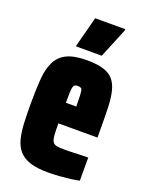

<svg xmlns="http://www.w3.org/2000/svg" viewBox="-136 -773 648 850"><g transform="rotate(20 187.5 -348.5)"><path d="M199 8Q146 8 113 -3Q80 -14 61.5 -35.5Q43 -57 35 -88.5Q27 -120 25 -161.5Q23 -203 23 -254Q23 -321 27 -370Q31 -419 47.5 -452Q64 -485 98.5 -501.5Q133 -518 192 -518Q240 -518 270.5 -508.5Q301 -499 317.5 -479Q334 -459 341.5 -428Q349 -397 350.5 -353.5Q352 -310 352 -254V-212H168Q168 -177 169.5 -157Q171 -137 177 -127Q183 -117 196 -114.5Q209 -112 234 -112Q245 -112 262.5 -112.5Q280 -113 302 -114Q324 -115 344 -115V-6Q327 -2 303 1Q279 4 252 6Q225 8 199 8ZM217 -294V-309Q217 -339 216 -357Q215 -375 213.5 -383.5Q212 -392 206.5 -394.5Q201 -397 192 -397Q184 -397 179 -394.5Q174 -392 171.5 -383Q169 -374 168.5 -356Q168 -338 168 -309H230ZM125 -559V-564L162 -705H304V-700L246 -559Z"/></g></svg>

Font: Saira ExtraCondensed Black
Style: Regular
Weight: 900
Width: 2
Designer: Hector Gatti with collaboration of the Omnibus-Type team
Foundry: Omnibus-Type
Version: Version 1.101